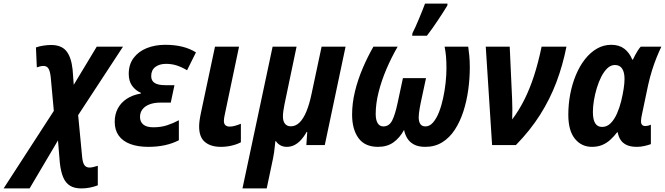

<svg xmlns="http://www.w3.org/2000/svg" viewBox="-145 -804 3685 1064"><path d="M-125 240.2 153.3 -189.5 136.2 -375.5Q132.8 -408.2 124 -423.3Q115.2 -438.5 96.7 -438.5Q86.9 -438.5 77.9 -436.3Q68.8 -434.1 59.1 -430.7L54.2 -541Q71.3 -547.4 94 -551Q116.7 -554.7 138.2 -554.7Q195.3 -554.7 222.7 -521Q250 -487.3 257.3 -418.9L263.7 -334L391.1 -545.4H536.6L288.1 -166L310.5 68.8Q314 100.1 323.7 112.3Q333.5 124.5 351.1 124.5Q359.9 124.5 371.8 121.8Q383.8 119.1 397 114.7V223.1Q376 231 353 235.6Q330.1 240.2 305.7 240.2Q268.1 240.2 243.7 225.6Q219.2 210.9 205.6 179.4Q191.9 147.9 186.5 97.2L176.3 -25.9L19 240.2Z M676.3 9.8Q618.7 9.8 576.9 -5.9Q535.2 -21.5 512.9 -52.5Q490.7 -83.5 490.7 -128.9Q490.7 -170.4 507.8 -202.6Q524.9 -234.9 557.1 -256.3Q589.4 -277.8 635.3 -285.6L635.7 -289.6Q606.9 -301.8 587.6 -327.9Q568.4 -354 568.4 -394.5Q568.4 -446.8 595.5 -482.9Q622.6 -519 668.5 -537.4Q714.4 -555.7 770.5 -555.7Q822.3 -555.7 864.5 -545.4Q906.7 -535.2 940.9 -513.7L891.6 -414.6Q864.3 -431.2 835.9 -440.7Q807.6 -450.2 775.4 -450.2Q738.8 -450.2 715.8 -432.9Q692.9 -415.5 692.9 -382.3Q692.9 -356.4 712.2 -344.2Q731.4 -332 770.5 -332H821.8L801.3 -235.4H743.2Q709.5 -235.4 684.1 -225.8Q658.7 -216.3 644.8 -198.5Q630.9 -180.7 630.9 -155.8Q630.9 -128.9 649.2 -113.8Q667.5 -98.6 704.6 -98.6Q746.6 -98.6 780.5 -109.6Q814.5 -120.6 846.2 -137.7V-26.9Q811.5 -8.8 769.3 0.5Q727.1 9.8 676.3 9.8Z M1079.1 9.8Q1022.9 9.8 990.7 -17.1Q958.5 -43.9 958.5 -103Q958.5 -116.7 960.9 -135.7Q963.4 -154.8 968.8 -180.2L1046.4 -545.4H1179.7L1100.6 -168.9Q1098.1 -158.2 1096.9 -149.2Q1095.7 -140.1 1095.7 -133.3Q1095.7 -118.2 1104 -110.4Q1112.3 -102.5 1127.4 -102.5Q1142.1 -102.5 1157.5 -106.9Q1172.9 -111.3 1189.9 -118.2V-15.6Q1168 -3.9 1138.9 2.9Q1109.9 9.8 1079.1 9.8Z M1198.7 240.2 1365.7 -545.4H1498.5L1431.6 -226.1Q1427.7 -206.5 1425.3 -189.5Q1422.9 -172.4 1422.9 -159.2Q1422.9 -132.3 1434.3 -118.2Q1445.8 -104 1466.3 -104Q1493.7 -104 1515.1 -125.2Q1536.6 -146.5 1553.2 -186.8Q1569.8 -227.1 1581.5 -283.7L1637.2 -545.4H1770L1654.8 0H1552.7L1557.6 -72.8H1554.2Q1538.6 -44.9 1521.2 -26.6Q1503.9 -8.3 1484.9 0.7Q1465.8 9.8 1444.3 9.8Q1423.8 9.8 1408.4 1Q1393.1 -7.8 1384.3 -21.5H1380.9Q1379.4 -7.8 1377.7 8.3Q1376 24.4 1373.8 41Q1371.6 57.6 1368.2 73.2L1333 240.2Z M1949.7 9.8Q1876.5 9.8 1841.3 -39.1Q1806.2 -87.9 1806.2 -168.9Q1806.2 -231.4 1822 -296.9Q1837.9 -362.3 1865 -425.8Q1892.1 -489.3 1924.3 -545.4H2058.6Q2023.9 -485.4 1996.3 -420.7Q1968.8 -356 1952.9 -292.7Q1937 -229.5 1937 -172.4Q1937 -139.6 1947.8 -121.6Q1958.5 -103.5 1979.5 -103.5Q2011.7 -103.5 2028.3 -136.2Q2044.9 -168.9 2058.6 -234.4L2087.9 -371.1H2215.8L2186.5 -234.4Q2183.1 -217.8 2180.7 -203.4Q2178.2 -189 2176.8 -176.8Q2175.3 -164.6 2175.3 -154.8Q2175.3 -129.9 2184.3 -116.7Q2193.4 -103.5 2212.9 -103.5Q2235.8 -103.5 2254.6 -125Q2273.4 -146.5 2287.4 -181.6Q2301.3 -216.8 2310.5 -259.5Q2319.8 -302.2 2324.5 -345.5Q2329.1 -388.7 2329.1 -425.3Q2329.1 -462.4 2326.7 -491Q2324.2 -519.5 2318.8 -545.4H2449.7Q2453.1 -523.9 2455.8 -494.4Q2458.5 -464.8 2458.5 -430.7Q2458.5 -368.2 2449.7 -305.2Q2440.9 -242.2 2422.6 -185.8Q2404.3 -129.4 2375.5 -85.2Q2346.7 -41 2305.9 -15.6Q2265.1 9.8 2211.9 9.8Q2173.3 9.8 2149.2 -3.2Q2125 -16.1 2112.1 -37.4Q2099.1 -58.6 2094.2 -84Q2070.3 -40 2035.4 -15.1Q2000.5 9.8 1949.7 9.8ZM2139.2 -606 2140.6 -620.1Q2148.4 -634.8 2158 -656.2Q2167.5 -677.7 2177.5 -701.4Q2187.5 -725.1 2196 -746.8Q2204.6 -768.6 2210.4 -784.2H2335L2334 -773.4Q2324.2 -756.8 2310.5 -735.6Q2296.9 -714.4 2281.5 -691.4Q2266.1 -668.5 2250.7 -646.5Q2235.4 -624.5 2220.7 -606Z M2582 0 2546.9 -545.4H2679.7L2692.9 -256.3Q2694.3 -227.5 2694.3 -197Q2694.3 -166.5 2693.4 -142.1Q2731.4 -192.9 2761.2 -252.4Q2791 -312 2814.5 -384.3Q2837.9 -456.5 2856.4 -545.4H2994.1Q2973.6 -441.9 2938.2 -348.1Q2902.8 -254.4 2848.1 -168Q2793.5 -81.5 2713.9 0Z M3135.3 9.8Q3077.1 9.8 3040.8 -35.2Q3004.4 -80.1 3004.4 -168Q3004.4 -226.6 3015.1 -282.7Q3025.9 -338.9 3046.4 -388.2Q3066.9 -437.5 3096.2 -475.1Q3125.5 -512.7 3162.4 -534.2Q3199.2 -555.7 3242.7 -555.7Q3286.1 -555.7 3314.7 -533.9Q3343.3 -512.2 3358.9 -473.6H3362.3Q3368.2 -486.3 3375.2 -499.5Q3382.3 -512.7 3390.1 -524.9Q3397.9 -537.1 3405.8 -545.4H3520Q3507.8 -520 3494.1 -486.6Q3480.5 -453.1 3468.3 -414.1Q3456.1 -375 3446.8 -333L3412.6 -170.4Q3410.2 -160.2 3408.7 -150.1Q3407.2 -140.1 3407.2 -132.8Q3407.2 -117.7 3413.8 -111.6Q3420.4 -105.5 3431.6 -105.5Q3438 -105.5 3446.3 -107.4Q3454.6 -109.4 3461.9 -112.8V-5.4Q3448.2 0 3426.5 4.9Q3404.8 9.8 3384.3 9.8Q3348.6 9.8 3326.4 -1.2Q3304.2 -12.2 3293 -30.5Q3281.7 -48.8 3278.3 -70.8H3274.9Q3257.3 -47.9 3237.3 -29.5Q3217.3 -11.2 3192.4 -0.7Q3167.5 9.8 3135.3 9.8ZM3191.4 -100.6Q3218.8 -100.6 3239.3 -121.3Q3259.8 -142.1 3274.2 -175Q3288.6 -208 3297.4 -243.7Q3306.2 -280.3 3311 -311.3Q3315.9 -342.3 3315.9 -366.7Q3315.9 -403.3 3302.7 -423.6Q3289.6 -443.8 3262.7 -443.8Q3240.2 -443.8 3221.4 -426.3Q3202.6 -408.7 3187.7 -379.9Q3172.9 -351.1 3162.4 -316.4Q3151.9 -281.7 3146.2 -247.1Q3140.6 -212.4 3140.6 -183.6Q3140.6 -141.6 3153.3 -121.1Q3166 -100.6 3191.4 -100.6Z"/></svg>

Font: Open Sans SemiCondensed
Style: Bold Italic
Weight: 700
Width: 4
Italic angle: -12°
Designer: Monotype Design Team
Foundry: Monotype Imaging Inc.
Version: Version 3.003